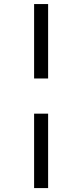

<svg xmlns="http://www.w3.org/2000/svg" viewBox="-20 -770 415 970"><path d="M152.3 -373.5V-749.5H223.1V-373.5ZM152.3 180.2V-195.8H223.1V180.2Z"/></svg>

Font: Gelasio
Style: Regular
Weight: 400
Designer: Eben Sorkin
Foundry: Eben Sorkin
Version: Version 1.008